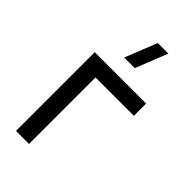

<svg xmlns="http://www.w3.org/2000/svg" viewBox="-241 -859 931 931"><g transform="rotate(45 224.0 -394.0)"><path d="M262 -622.5H189.5L255 -787.5H327.5ZM70 0V-540H422.5V-456H159.5V0Z"/></g></svg>

Font: Vela Sans Med
Style: Regular
Weight: 500
Designer: Principal design: Mikhail Sharanda - project Manrope.
Design modification: Ravid Balaliev
Foundry: Mikhail Sharanda
Version: Version 1.001